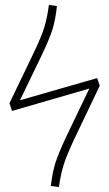

<svg xmlns="http://www.w3.org/2000/svg" viewBox="-20 -761 449 789"><path d="M390 -409 284 -187Q252 -118 240.5 -80Q229 -42 222 8L189 3Q195 -51 207.5 -91Q220 -131 254 -203L347 -397L29 -305L19 -337L119 -545Q152 -614 163 -651.5Q174 -689 181 -741L214 -736Q208 -680 195.5 -640Q183 -600 149 -529L62 -349L379 -440Z"/></svg>

Font: FiraGO UltraLight
Style: Regular
Weight: 200
Designer: bBox Type
Foundry: bBox Type GmbH
Version: Version 1.001